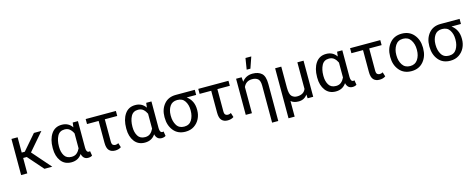

<svg xmlns="http://www.w3.org/2000/svg" viewBox="-38 -1644 6713 2713"><g transform="rotate(-15 3318.5 -287.0)"><path d="M417 0 218.8 -225.6H166V0H75.7V-528.3H166V-304.7H210.9L404.3 -528.3H513.7L293 -272.5L531.2 0Z M1115.2 -6.3Q1091.8 10.3 1055.2 10.3Q983.9 10.3 964.8 -69.8Q912.6 10.3 811 10.3Q712.9 10.3 659.2 -61.3Q605.5 -132.8 605.5 -244.6V-254.9Q605.5 -379.9 658.9 -459Q712.4 -538.1 812 -538.1Q911.1 -538.1 963.4 -460L971.7 -528.3H1048.3V-136.2Q1049.8 -70.8 1087.4 -70.8Q1095.2 -70.8 1104 -73.7ZM696.3 -244.6Q696.3 -169.4 728.3 -116.7Q760.3 -64 833.5 -64Q880.9 -64 910.2 -89.6Q939.5 -115.2 957.5 -154.3V-372.6Q939.5 -412.1 909.9 -438Q880.4 -463.9 834.5 -463.9Q760.7 -463.9 728.5 -401.9Q696.3 -339.8 696.3 -254.4Z M1161.6 -455.1V-528.3H1603.5V-455.1H1421.9V-131.8Q1421.9 -91.8 1437.3 -79.3Q1452.6 -66.9 1473.1 -66.9Q1497.1 -66.9 1518.6 -79.6L1538.6 -15.6Q1502.4 9.8 1450.2 9.8Q1394 9.8 1362.8 -23.7Q1331.5 -57.1 1331.5 -136.7V-455.1Z M2190.4 -6.3Q2167 10.3 2130.4 10.3Q2059.1 10.3 2040 -69.8Q1987.8 10.3 1886.2 10.3Q1788.1 10.3 1734.4 -61.3Q1680.7 -132.8 1680.7 -244.6V-254.9Q1680.7 -379.9 1734.1 -459Q1787.6 -538.1 1887.2 -538.1Q1986.3 -538.1 2038.6 -460L2046.9 -528.3H2123.5V-136.2Q2125 -70.8 2162.6 -70.8Q2170.4 -70.8 2179.2 -73.7ZM1771.5 -244.6Q1771.5 -169.4 1803.5 -116.7Q1835.4 -64 1908.7 -64Q1956.1 -64 1985.4 -89.6Q2014.6 -115.2 2032.7 -154.3V-372.6Q2014.6 -412.1 1985.1 -438Q1955.6 -463.9 1909.7 -463.9Q1835.9 -463.9 1803.7 -401.9Q1771.5 -339.8 1771.5 -254.4Z M2244.6 -269.5Q2244.6 -379.9 2306.9 -454.1Q2369.1 -528.3 2479.5 -528.3H2757.8V-453.6H2619.6Q2716.8 -381.8 2716.8 -251V-240.2Q2716.8 -174.8 2688.7 -117.9Q2660.6 -61 2607.7 -25.6Q2554.7 9.8 2481 9.8Q2369.6 9.8 2307.1 -66.9Q2244.6 -143.6 2244.6 -258.3ZM2335 -258.3Q2335 -179.7 2370.1 -122.1Q2405.3 -64.5 2481 -64.5Q2555.7 -64.5 2590.8 -122.1Q2626 -179.7 2626 -258.3V-269.5Q2626 -343.3 2590.8 -398.4Q2555.7 -453.6 2480 -453.6Q2405.8 -453.6 2370.6 -399.2Q2335.4 -344.7 2335 -271.5Z M2808.6 -455.1V-528.3H3250.5V-455.1H3068.8V-131.8Q3068.8 -91.8 3084.2 -79.3Q3099.6 -66.9 3120.1 -66.9Q3144 -66.9 3165.5 -79.6L3185.5 -15.6Q3149.4 9.8 3097.2 9.8Q3041 9.8 3009.8 -23.7Q2978.5 -57.1 2978.5 -136.7V-455.1Z M3783.2 202.6H3692.9V-337.4Q3692.9 -410.2 3662.8 -437Q3632.8 -463.9 3577.6 -463.9Q3488.3 -463.9 3452.1 -382.8V0H3361.8V-528.3H3442.9L3448.2 -461.9Q3505.9 -538.1 3604.5 -538.1Q3687 -538.1 3735.1 -495.6Q3783.2 -453.1 3783.2 -338.9ZM3539.6 -613.3 3565.9 -777.3H3650.9L3594.2 -613.3Z M4134.8 10.3Q4062.5 10.3 4022.9 -25.9V203.1H3933.1V-528.3H4022.9V-217.8Q4023.9 -122.6 4055.2 -93.3Q4086.4 -64 4130.9 -64Q4228 -64 4258.3 -138.7V-528.3H4348.6V0H4267.1L4263.2 -56.2Q4218.3 10.3 4134.8 10.3Z M4982.9 -6.3Q4959.5 10.3 4922.9 10.3Q4851.6 10.3 4832.5 -69.8Q4780.3 10.3 4678.7 10.3Q4580.6 10.3 4526.9 -61.3Q4473.1 -132.8 4473.1 -244.6V-254.9Q4473.1 -379.9 4526.6 -459Q4580.1 -538.1 4679.7 -538.1Q4778.8 -538.1 4831.1 -460L4839.4 -528.3H4916V-136.2Q4917.5 -70.8 4955.1 -70.8Q4962.9 -70.8 4971.7 -73.7ZM4564 -244.6Q4564 -169.4 4595.9 -116.7Q4627.9 -64 4701.2 -64Q4748.5 -64 4777.8 -89.6Q4807.1 -115.2 4825.2 -154.3V-372.6Q4807.1 -412.1 4777.6 -438Q4748 -463.9 4702.1 -463.9Q4628.4 -463.9 4596.2 -401.9Q4564 -339.8 4564 -254.4Z M5029.3 -455.1V-528.3H5471.2V-455.1H5289.6V-131.8Q5289.6 -91.8 5304.9 -79.3Q5320.3 -66.9 5340.8 -66.9Q5364.7 -66.9 5386.2 -79.6L5406.2 -15.6Q5370.1 9.8 5317.9 9.8Q5261.7 9.8 5230.5 -23.7Q5199.2 -57.1 5199.2 -136.7V-455.1Z M5545.4 -269.5Q5545.4 -384.3 5609.9 -461.2Q5674.3 -538.1 5785.2 -538.1Q5896 -538.1 5960.4 -462.6Q6024.9 -387.2 6026.4 -274.4V-258.3Q6026.4 -143.6 5961.7 -66.9Q5897 9.8 5786.1 9.8Q5674.8 9.8 5610.1 -66.9Q5545.4 -143.6 5545.4 -258.3ZM5635.7 -258.3Q5635.7 -179.7 5673.1 -122.1Q5710.4 -64.5 5786.1 -64.5Q5859.9 -64.5 5897.5 -121.3Q5935.1 -178.2 5935.5 -256.8V-269.5Q5935.5 -347.2 5897.9 -405.5Q5860.4 -463.9 5785.2 -463.9Q5710.4 -463.9 5673.1 -405.5Q5635.7 -347.2 5635.7 -269.5Z M6118.2 -269.5Q6118.2 -379.9 6180.4 -454.1Q6242.7 -528.3 6353 -528.3H6631.3V-453.6H6493.2Q6590.3 -381.8 6590.3 -251V-240.2Q6590.3 -174.8 6562.3 -117.9Q6534.2 -61 6481.2 -25.6Q6428.2 9.8 6354.5 9.8Q6243.2 9.8 6180.7 -66.9Q6118.2 -143.6 6118.2 -258.3ZM6208.5 -258.3Q6208.5 -179.7 6243.7 -122.1Q6278.8 -64.5 6354.5 -64.5Q6429.2 -64.5 6464.4 -122.1Q6499.5 -179.7 6499.5 -258.3V-269.5Q6499.5 -343.3 6464.4 -398.4Q6429.2 -453.6 6353.5 -453.6Q6279.3 -453.6 6244.1 -399.2Q6209 -344.7 6208.5 -271.5Z"/></g></svg>

Font: Roboto21382017
Style: Regular
Weight: 400
Designer: Christian Robertson
Foundry: Google
Version: Version 2.138; 2017